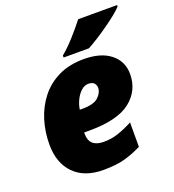

<svg xmlns="http://www.w3.org/2000/svg" viewBox="-140 -874 896 991"><g transform="rotate(-20 308.0 -378.0)"><path d="M259.8 9.8Q155.3 9.8 98.1 -48.8Q41 -107.4 41 -209Q41 -276.9 60.3 -340.3Q79.6 -403.8 118.9 -454.1Q158.2 -504.4 217.8 -533.7Q277.3 -563 357.9 -563Q451.2 -563 504.2 -521Q557.1 -479 557.1 -409.2Q557.1 -317.9 485.8 -262Q414.6 -206.1 259.8 -206.1H231V-198.2Q231 -126 311 -126Q353 -126 390.6 -138.7Q428.2 -151.4 471.2 -173.8V-40Q426.8 -17.6 379.4 -3.9Q332 9.8 259.8 9.8ZM250 -324.2H264.2Q328.1 -324.2 353 -348.4Q377.9 -372.6 377.9 -397.9Q377.9 -413.6 368.2 -424.3Q358.4 -435.1 336.9 -435.1Q314.9 -435.1 296.4 -418Q277.8 -400.9 265.6 -375.2Q253.4 -349.6 250 -324.2ZM263.7 -606V-617.2Q298.3 -645.5 336.2 -687.7Q374 -730 401.9 -766.1H615.7V-758.8Q605 -745.6 579.3 -724.9Q553.7 -704.1 521.7 -681.4Q489.7 -658.7 458 -638.7Q426.3 -618.7 402.8 -606Z"/></g></svg>

Font: Open Sans ExtraBold
Style: Italic
Weight: 800
Italic angle: -12°
Designer: Monotype Design Team
Foundry: Monotype Imaging Inc.
Version: Version 3.000; ttfautohint (v1.8.4)